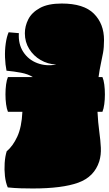

<svg xmlns="http://www.w3.org/2000/svg" viewBox="-20 -896 618 1089"><path d="M166 173Q134 173 98 172Q62 171 24 167Q12 139 8 102.5Q4 66 6.5 28.5Q9 -9 18 -38Q53 -67 78 -121Q103 -175 107 -262H25Q18 -279 14.5 -305Q11 -331 11 -360.5Q11 -390 14.5 -416.5Q18 -443 25 -459H166Q139 -476 99.5 -483.5Q60 -491 17 -495Q10 -529 8.5 -570Q7 -611 12.5 -649.5Q18 -688 29 -713L87 -708Q83 -646 112 -601.5Q141 -557 191.5 -538Q242 -519 299 -530Q251 -532 210.5 -555.5Q170 -579 145.5 -618.5Q121 -658 121 -707Q121 -748 140.5 -786.5Q160 -825 206 -850.5Q252 -876 330 -876Q455 -876 512.5 -818.5Q570 -761 570 -669Q570 -627 564.5 -596.5Q559 -566 552 -534.5Q545 -503 539 -459H561Q568 -443 571.5 -416.5Q575 -390 575 -360.5Q575 -331 571.5 -305Q568 -279 561 -262H533Q536 -201 543 -150.5Q550 -100 552 -58.5Q554 -17 543 19Q515 107 424 140Q333 173 166 173Z"/></svg>

Font: Oi
Style: Regular
Weight: 400
Designer: Kostas Bartsokas, Mohamad Dakak
Foundry: Foundry5
Version: Version 4.000